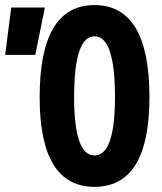

<svg xmlns="http://www.w3.org/2000/svg" viewBox="-29 -723 635 753"><path d="M341.8 9.8Q126.5 9.8 126.5 -341.8Q126.5 -703.1 341.8 -703.1Q557.1 -703.1 557.1 -341.8Q557.1 9.8 341.8 9.8ZM341.8 -113.3Q421.9 -113.3 421.9 -341.8Q421.9 -580.6 341.8 -580.6Q261.7 -580.6 261.7 -341.8Q261.7 -113.3 341.8 -113.3ZM-8.8 -507.8 15.1 -693.4H147L109.4 -507.8Z"/></svg>

Font: Cascadia Mono PL
Style: Bold
Weight: 700
Monospace: yes
Designer: Aaron Bell
Foundry: Saja Typeworks
Version: Version 2404.023; ttfautohint (v1.8.4)